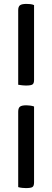

<svg xmlns="http://www.w3.org/2000/svg" viewBox="-20 -763 267 981"><path d="M112 198Q106 198 94.5 197Q83 196 73 193V-192Q73 -211 82 -218Q91 -225 115 -225Q124 -225 134.5 -223.5Q145 -222 154 -219V169Q154 187 146 192.5Q138 198 112 198ZM112 -326Q106 -326 94.5 -327Q83 -328 73 -330V-711Q73 -729 82 -736Q91 -743 115 -743Q124 -743 134.5 -742Q145 -741 154 -737V-354Q154 -337 146 -331.5Q138 -326 112 -326Z"/></svg>

Font: Yanone Kaffeesatz ExtraLight
Style: Regular
Weight: 400
Version: Version 2.003